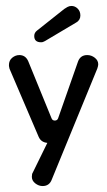

<svg xmlns="http://www.w3.org/2000/svg" viewBox="-20 -480 360 645"><path d="M10 -261Q10 -277 21 -286Q32 -295 45 -295Q66 -295 75 -274L153 -83Q156 -75 164 -75Q172 -75 175 -82L242 -273Q250 -295 273 -295Q287 -295 298.5 -286Q310 -277 310 -264Q310 -259 307 -250L154 123Q146 145 123 145Q110 145 98.5 136Q87 127 87 114Q87 104 90 100L139 0Q118 -2 110 -20L12 -249Q10 -257 10 -261ZM104 -377 196 -450Q200 -453 206.5 -456.5Q213 -460 220 -460Q232 -460 241 -451Q250 -442 250 -428Q250 -413 237 -405L131 -342Q128 -341 125.5 -339.5Q123 -338 118 -338Q95 -338 95 -359Q95 -370 104 -377Z"/></svg>

Font: Dongle
Style: Regular
Weight: 400
Designer: Yanghee Ryu
Foundry: Yanghee Ryu
Version: Version 2.000